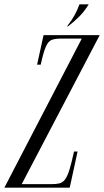

<svg xmlns="http://www.w3.org/2000/svg" viewBox="-58 -860 477 880"><path d="M254.1 -739.4Q282.1 -760.9 305.9 -784.8Q329.6 -808.6 348.6 -840.2H306.1Q296.8 -814.1 284 -790.8Q271.2 -767.5 249.5 -739.4ZM316.8 -683 -37.9 0H261.6L297.6 -165.5H281.2Q269.5 -111 259.8 -80.4Q250 -49.8 239.2 -36.2Q228.4 -22.8 213.9 -19.4Q199.5 -16 178.1 -16H41.5L399 -699H141.6L112 -563.5H128.6Q141.1 -621.1 152.1 -645.9Q163.1 -670.8 178.4 -676.9Q193.8 -683 218.9 -683Z"/></svg>

Font: Emberly Black
Style: Italic
Weight: 900
Italic angle: -12°
Designer: Rajesh Rajput
Foundry: Rajesh Rajput
Version: Version 1.000